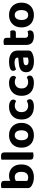

<svg xmlns="http://www.w3.org/2000/svg" viewBox="1592 -2292 716 3941"><g transform="rotate(-90 1950.5 -322.0)"><path d="M312 -495Q377 -495 430 -466.5Q483 -438 514 -381.5Q545 -325 545 -242Q545 -158 512.5 -101Q480 -44 421 -14.5Q362 15 283 15Q221 15 176.5 0Q132 -15 102 -35Q81 -50 70.5 -68Q60 -86 60 -110V-427H207V-121Q219 -114 238 -108Q257 -102 281 -102Q332 -102 362.5 -137Q393 -172 393 -242Q393 -313 363.5 -345.5Q334 -378 285 -378Q253 -378 228 -366Q203 -354 185 -339L181 -459Q204 -472 237.5 -483.5Q271 -495 312 -495ZM208 -392H60V-651Q69 -654 87 -657Q105 -660 126 -660Q169 -660 188.5 -645Q208 -630 208 -590Z M643 -264 792 -261V-1Q782 2 764 4.5Q746 7 725 7Q683 7 663 -8Q643 -23 643 -62ZM792 -184 643 -187V-651Q653 -654 671 -657Q689 -660 710 -660Q753 -660 772.5 -645Q792 -630 792 -590Z M1398 -240Q1398 -162 1366.5 -104.5Q1335 -47 1278 -16Q1221 15 1144 15Q1068 15 1010.5 -15.5Q953 -46 921.5 -103.5Q890 -161 890 -240Q890 -319 922 -375.5Q954 -432 1011.5 -463.5Q1069 -495 1144 -495Q1220 -495 1277 -463.5Q1334 -432 1366 -374.5Q1398 -317 1398 -240ZM1144 -378Q1097 -378 1069.5 -342Q1042 -306 1042 -240Q1042 -173 1069 -137.5Q1096 -102 1144 -102Q1192 -102 1219 -138Q1246 -174 1246 -240Q1246 -305 1219 -341.5Q1192 -378 1144 -378Z M1750 -377Q1696 -377 1657.5 -341.5Q1619 -306 1619 -238Q1619 -171 1656 -137Q1693 -103 1749 -103Q1782 -103 1806.5 -111.5Q1831 -120 1849 -130Q1866 -118 1875 -103.5Q1884 -89 1884 -68Q1884 -31 1844 -8Q1804 15 1733 15Q1654 15 1594 -13.5Q1534 -42 1501 -99Q1468 -156 1468 -238Q1468 -325 1504 -381.5Q1540 -438 1599.5 -466.5Q1659 -495 1729 -495Q1798 -495 1837.5 -470Q1877 -445 1877 -408Q1877 -390 1868.5 -375.5Q1860 -361 1849 -350Q1830 -360 1805.5 -368.5Q1781 -377 1750 -377Z M2236 -377Q2182 -377 2143.5 -341.5Q2105 -306 2105 -238Q2105 -171 2142 -137Q2179 -103 2235 -103Q2268 -103 2292.5 -111.5Q2317 -120 2335 -130Q2352 -118 2361 -103.5Q2370 -89 2370 -68Q2370 -31 2330 -8Q2290 15 2219 15Q2140 15 2080 -13.5Q2020 -42 1987 -99Q1954 -156 1954 -238Q1954 -325 1990 -381.5Q2026 -438 2085.5 -466.5Q2145 -495 2215 -495Q2284 -495 2323.5 -470Q2363 -445 2363 -408Q2363 -390 2354.5 -375.5Q2346 -361 2335 -350Q2316 -360 2291.5 -368.5Q2267 -377 2236 -377Z M2661 -95Q2684 -95 2706.5 -99.5Q2729 -104 2739 -110V-206L2655 -198Q2621 -196 2601 -184Q2581 -172 2581 -148Q2581 -124 2600 -109.5Q2619 -95 2661 -95ZM2655 -495Q2759 -495 2821 -451.5Q2883 -408 2883 -317V-90Q2883 -65 2870 -49.5Q2857 -34 2837 -23Q2807 -5 2762.5 5.5Q2718 16 2661 16Q2559 16 2498.5 -24Q2438 -64 2438 -143Q2438 -211 2480 -247.5Q2522 -284 2605 -292L2738 -306V-318Q2738 -352 2711.5 -367Q2685 -382 2636 -382Q2598 -382 2561.5 -373Q2525 -364 2496 -352Q2484 -360 2475.5 -376.5Q2467 -393 2467 -411Q2467 -453 2513 -472Q2542 -484 2580.5 -489.5Q2619 -495 2655 -495Z M2998 -264H3145V-157Q3145 -129 3163 -116Q3181 -103 3214 -103Q3229 -103 3246.5 -106.5Q3264 -110 3276 -115Q3284 -106 3290.5 -93Q3297 -80 3297 -63Q3297 -29 3269 -7Q3241 15 3175 15Q3091 15 3044.5 -23Q2998 -61 2998 -147ZM3092 -355V-469H3284Q3289 -461 3294 -446Q3299 -431 3299 -413Q3299 -383 3285.5 -369Q3272 -355 3249 -355ZM3145 -239H2998V-598Q3008 -601 3026 -604.5Q3044 -608 3064 -608Q3107 -608 3126 -593Q3145 -578 3145 -538Z M3866 -240Q3866 -162 3834.5 -104.5Q3803 -47 3746 -16Q3689 15 3612 15Q3536 15 3478.5 -15.5Q3421 -46 3389.5 -103.5Q3358 -161 3358 -240Q3358 -319 3390 -375.5Q3422 -432 3479.5 -463.5Q3537 -495 3612 -495Q3688 -495 3745 -463.5Q3802 -432 3834 -374.5Q3866 -317 3866 -240ZM3612 -378Q3565 -378 3537.5 -342Q3510 -306 3510 -240Q3510 -173 3537 -137.5Q3564 -102 3612 -102Q3660 -102 3687 -138Q3714 -174 3714 -240Q3714 -305 3687 -341.5Q3660 -378 3612 -378Z"/></g></svg>

Font: Baloo Bhaijaan 2
Style: Bold
Weight: 700
Designer: Sanskriti Dholi, Noopur Datye and Ek Type
Foundry: Ek Type
Version: Version 1.701